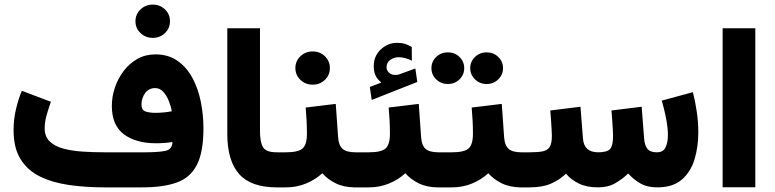

<svg xmlns="http://www.w3.org/2000/svg" viewBox="-20 -809 3346 829"><path d="M564.9 -717.3Q564.9 -747.6 586.7 -768.3Q608.4 -789.1 639.6 -789.1Q670.9 -789.1 692.4 -768.3Q713.9 -747.6 713.9 -717.3Q713.9 -687 692.4 -666.3Q670.9 -645.5 639.6 -645.5Q608.4 -645.5 586.7 -666.3Q564.9 -687 564.9 -717.3ZM724.6 -195.8Q690.9 -190.4 653.8 -190.4Q566.9 -190.4 514.9 -229.2Q462.9 -268.1 462.9 -351.6Q462.9 -392.1 476.3 -431.4Q489.7 -470.7 514.4 -503.2Q539.1 -535.6 573.7 -554.9Q608.4 -574.2 650.9 -574.2Q706.5 -574.2 746.1 -546.6Q785.6 -519 810.5 -473.1Q835.4 -427.2 846.9 -370.4Q858.4 -313.5 858.4 -254.9Q858.4 -152.3 830.1 -97.2Q801.8 -42 743.4 -21Q685.1 0 594.7 0H432.1Q349.1 0 277.6 -10.3Q206.1 -20.5 152.3 -47.1Q98.6 -73.7 68.6 -122.1Q38.6 -170.4 38.6 -247.1Q38.6 -293.5 48.8 -336.9Q59.1 -380.4 74.2 -417L199.7 -369.6Q191.4 -346.2 182.1 -314.9Q172.9 -283.7 172.9 -254.9Q172.9 -219.7 194.3 -198.7Q215.8 -177.7 252.4 -167.7Q289.1 -157.7 335.4 -154.5Q381.8 -151.4 432.1 -151.4H605.5Q663.6 -151.4 693.6 -157.5Q723.6 -163.6 724.6 -195.8ZM649.9 -321.8Q668 -321.8 686.3 -323.5Q704.6 -325.2 721.7 -328.6Q718.3 -349.6 709 -372.8Q699.7 -396 685.1 -412.4Q670.4 -428.7 649.9 -428.7Q622.6 -428.7 606.7 -407Q590.8 -385.3 590.8 -357.9Q590.8 -333.5 608.6 -327.6Q626.5 -321.8 649.9 -321.8Z M961.4 -687H1102.5V-244.6Q1102.5 -195.8 1115.5 -173.6Q1128.4 -151.4 1175.3 -151.4H1187.5V0H1175.3Q1063 0 1012.2 -57.9Q961.4 -115.7 961.4 -230.5Z M1299.8 -344.7 1429.7 -360.4 1439.9 -215.8Q1442.4 -181.2 1459.2 -166.3Q1476.1 -151.4 1514.2 -151.4H1524.4V0H1513.2Q1465.3 0 1429.9 -17.3Q1394.5 -34.7 1371.6 -61Q1341.8 -33.2 1301.3 -16.6Q1260.7 0 1214.8 0H1168V-151.4H1214.8Q1267.1 -151.4 1286.1 -167.7Q1305.2 -184.1 1305.2 -231.4Q1305.2 -260.7 1303.7 -289.3Q1302.2 -317.9 1299.8 -344.7ZM1255.4 -515.1Q1255.4 -545.4 1277.1 -566.2Q1298.8 -586.9 1330.1 -586.9Q1361.3 -586.9 1382.8 -566.2Q1404.3 -545.4 1404.3 -515.1Q1404.3 -484.9 1382.8 -464.1Q1361.3 -443.4 1330.1 -443.4Q1298.8 -443.4 1277.1 -464.1Q1255.4 -484.9 1255.4 -515.1Z M1626.5 -452.6Q1609.9 -466.3 1601.8 -482.2Q1593.8 -498 1593.8 -523.4Q1593.8 -567.4 1624.3 -595.7Q1654.8 -624 1693.8 -624Q1715.3 -624 1729.2 -619.4Q1743.2 -614.7 1757.8 -606.4L1758.3 -546.9Q1728.5 -562 1700.7 -562Q1681.6 -562 1665.3 -550.5Q1648.9 -539.1 1648.9 -517.1Q1649.4 -504.4 1661.1 -493.7Q1672.9 -482.9 1698.2 -486.3Q1698.7 -486.3 1701.7 -487.3L1773.4 -513.2L1781.7 -455.1L1585 -377.4L1576.7 -433.6ZM1503.9 -151.4H1573.2Q1625.5 -151.4 1644.5 -167.7Q1663.6 -184.1 1663.6 -231.4Q1663.6 -260.7 1662.1 -289.3Q1660.6 -317.9 1658.2 -344.7L1788.1 -360.4L1798.3 -215.8Q1800.8 -181.2 1817.6 -166.3Q1834.5 -151.4 1872.6 -151.4H1882.8V0H1871.6Q1823.7 0 1788.3 -17.3Q1752.9 -34.7 1730 -61Q1700.2 -33.2 1659.7 -16.6Q1619.1 0 1573.2 0H1503.9Z M2010.3 -514.6Q2010.3 -543.5 2031 -563.2Q2051.8 -583 2081.1 -583Q2110.8 -583 2131.3 -563.2Q2151.9 -543.5 2151.9 -514.6Q2151.9 -486.3 2131.3 -466.3Q2110.8 -446.3 2081.1 -446.3Q2051.8 -446.3 2031 -466.3Q2010.3 -486.3 2010.3 -514.6ZM1842.8 -514.6Q1842.8 -543.5 1863.5 -563.2Q1884.3 -583 1913.6 -583Q1943.4 -583 1963.9 -563.2Q1984.4 -543.5 1984.4 -514.6Q1984.4 -486.3 1963.9 -466.3Q1943.4 -446.3 1913.6 -446.3Q1884.3 -446.3 1863.5 -466.3Q1842.8 -486.3 1842.8 -514.6ZM1863.3 -151.4H1931.6Q1983.9 -151.4 2002.9 -167.7Q2022 -184.1 2022 -231.4Q2022 -260.7 2020.5 -289.3Q2019 -317.9 2016.6 -344.7L2146.5 -360.4L2156.7 -215.8Q2159.2 -181.2 2176 -166.3Q2192.9 -151.4 2231 -151.4H2241.2V0H2230Q2182.1 0 2146.7 -17.3Q2111.3 -34.7 2088.4 -61Q2058.6 -33.2 2018.1 -16.6Q1977.5 0 1931.6 0H1863.3Z M2562 0Q2513.7 0 2479.7 -16.4Q2445.8 -32.7 2423.8 -59.1Q2396 -32.2 2358.9 -16.1Q2321.8 0 2266.6 0H2221.7V-151.4H2267.6Q2302.2 -151.4 2323 -155.5Q2343.8 -159.7 2353.3 -174.6Q2362.8 -189.5 2362.8 -221.7Q2362.8 -229 2361.8 -248.8Q2360.8 -268.6 2359.1 -291.7Q2357.4 -314.9 2356 -332L2486.3 -348.1L2497.1 -210.4Q2501.5 -151.4 2563 -151.4Q2601.6 -151.4 2614.3 -166Q2627 -180.7 2627 -221.7Q2627 -228.5 2626 -248.3Q2625 -268.1 2623.3 -291.5Q2621.6 -314.9 2620.1 -332L2750.5 -348.1L2761.2 -210.4Q2763.2 -182.1 2775.1 -166.7Q2787.1 -151.4 2816.4 -151.4Q2843.8 -151.4 2853.8 -173.1Q2863.8 -194.8 2863.8 -225.6Q2863.8 -253.9 2858.4 -284.4Q2853 -314.9 2846.7 -339.6Q2840.3 -364.3 2837.4 -374.5L2971.7 -411.1Q2981.9 -371.1 2988.5 -326.4Q2995.1 -281.7 2995.1 -237.3Q2995.1 -175.3 2978.8 -121.1Q2962.4 -66.9 2923.8 -33.4Q2885.3 0 2817.4 0Q2773.9 0 2743.7 -17.8Q2713.4 -35.6 2692.4 -60.1Q2668 -36.1 2636.7 -18.1Q2605.5 0 2562 0Z M3241.2 -687V-0.5H3100.1V-687Z"/></svg>

Font: Vazirmatn RD UI Black
Style: Regular
Weight: 900
Designer: Saber Rastikerdar
Foundry: Saber Rastikerdar
Version: Version 33.003